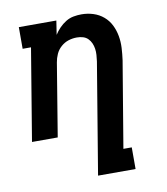

<svg xmlns="http://www.w3.org/2000/svg" viewBox="-83 -608 766 882"><g transform="rotate(-10 300.0 -166.5)"><path d="M303 205 389 -313Q391 -328 392 -342.5Q393 -357 391 -371Q389 -385 383.5 -397.5Q378 -410 368.5 -419.5Q359 -429 345.5 -433Q332 -437 317 -437Q297 -437 278 -431Q259 -425 243 -411Q227 -397 218.5 -378Q210 -359 207 -340L151 0H31L102 -429H63V-530H238L228 -465Q238 -481 252 -495.5Q266 -510 283 -520.5Q300 -531 319 -534.5Q338 -538 356 -538Q385 -538 411.5 -529.5Q438 -521 458.5 -503.5Q479 -486 491 -462Q503 -438 508 -410.5Q513 -383 511.5 -354.5Q510 -326 506 -297L439 104H478V205Z"/></g></svg>

Font: Iosevka Curly Slab Extended
Style: Bold Italic
Weight: 700
Width: 7
Italic angle: -9°
Monospace: yes
Designer: Belleve Invis
Foundry: Belleve Invis
Version: Version 11.0.0; ttfautohint (v1.8.3)